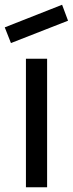

<svg xmlns="http://www.w3.org/2000/svg" viewBox="-29 -787 306 807"><path d="M17 -606 -9 -672 232 -767 257 -700ZM80 0V-540H169V0Z"/></svg>

Font: Manrope Medium
Style: Medium
Weight: 500
Designer: Mikhail Sharanda
Foundry: Mikhail Sharanda
Version: Version 4.000;hotconv 1.0.109;makeotfexe 2.5.65596